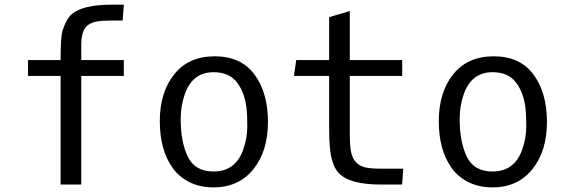

<svg xmlns="http://www.w3.org/2000/svg" viewBox="-20 -794 2440 826"><path d="M329.6 0H240.7V-467.3H100.6V-535.6H240.7Q240.7 -634.3 248.5 -660.2Q264.2 -711.4 288.6 -732.9Q335.9 -773.9 460.9 -773.9H512.7L507.8 -705.6H459Q421.4 -705.6 399.4 -702.1Q377.4 -698.7 360.4 -687.5Q329.6 -668 329.6 -600.6V-535.6H512.7V-467.3H329.6Z M898.9 -56.2Q992.2 -56.2 1025.9 -148.9Q1043.9 -198.7 1043.9 -251.2Q1043.9 -303.7 1040 -333Q1031.2 -399.4 997.8 -441.4Q964.4 -483.4 898.9 -483.4Q808.1 -483.4 774.9 -388.7Q757.3 -337.9 757.3 -282.2Q757.3 -183.6 788.1 -119.9Q818.8 -56.2 898.9 -56.2ZM898.9 12.2Q841.3 12.2 796.4 -9.8Q751.5 -31.7 723.6 -70.3Q667.5 -147.9 667.5 -272.5Q667.5 -397 729.5 -474.4Q791.5 -551.8 904.1 -551.8Q1016.6 -551.8 1074.7 -473.6Q1132.8 -395.5 1132.8 -269.5Q1132.8 -143.6 1069.8 -65.7Q1006.8 12.2 898.9 12.2Z M1484.9 -467.3V-215.8Q1484.9 -168.9 1490 -141.6Q1495.1 -114.3 1510.5 -97.2Q1525.9 -80.1 1550.3 -74.2Q1574.7 -68.4 1616.7 -68.4H1714.8L1710 0H1620.1Q1481.9 0 1436 -50.8Q1406.2 -84 1399.4 -157.7Q1396 -190.4 1396 -238.3V-467.3H1244.6L1254.4 -535.6H1396V-720.2L1484.9 -746.6V-535.6H1710.4V-467.3Z M2099.1 -56.2Q2192.4 -56.2 2226.1 -148.9Q2244.1 -198.7 2244.1 -251.2Q2244.1 -303.7 2240.2 -333Q2231.4 -399.4 2198 -441.4Q2164.6 -483.4 2099.1 -483.4Q2008.3 -483.4 1975.1 -388.7Q1957.5 -337.9 1957.5 -282.2Q1957.5 -183.6 1988.3 -119.9Q2019 -56.2 2099.1 -56.2ZM2099.1 12.2Q2041.5 12.2 1996.6 -9.8Q1951.7 -31.7 1923.8 -70.3Q1867.7 -147.9 1867.7 -272.5Q1867.7 -397 1929.7 -474.4Q1991.7 -551.8 2104.2 -551.8Q2216.8 -551.8 2274.9 -473.6Q2333 -395.5 2333 -269.5Q2333 -143.6 2270 -65.7Q2207 12.2 2099.1 12.2Z"/></svg>

Font: Oxygen Mono
Style: Regular
Weight: 400
Designer: Vernon Adams
Foundry: Vernon Adams
Version: Version 0.201; ttfautohint (v0.8) -r 50 -G 200 -x